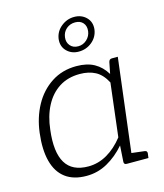

<svg xmlns="http://www.w3.org/2000/svg" viewBox="-111 -817 773 906"><g transform="rotate(-15 275.5 -364.0)"><path d="M200 6Q137 6 97.5 -23.5Q58 -53 43 -110Q28 -167 38 -248Q47 -321 79 -379.5Q111 -438 164 -472.5Q217 -507 286 -507Q338 -507 373 -487.5Q408 -468 431 -430L442 -485Q445 -499 458 -499H487L426 0H397Q383 0 384 -14L389 -92Q350 -47 302.5 -20.5Q255 6 200 6ZM220 -35Q268 -35 311.5 -60Q355 -85 391 -131L422 -391Q400 -433 368 -450Q336 -467 292 -467Q234 -467 191.5 -440Q149 -413 123 -363.5Q97 -314 90 -248Q77 -142 109 -88.5Q141 -35 220 -35ZM409 0 420 -45 495 -36Q501 -35 503.5 -32Q506 -29 506 -23L503 0ZM239 -652Q244 -688 272.5 -711Q301 -734 336 -734Q372 -734 395 -711Q418 -688 414 -652Q409 -616 381 -593Q353 -570 316 -570Q281 -570 258 -593Q235 -616 239 -652ZM270 -652Q267 -628 281 -611.5Q295 -595 320 -595Q344 -595 362 -611.5Q380 -628 383 -652Q386 -677 372.5 -692.5Q359 -708 334 -708Q309 -708 291 -692.5Q273 -677 270 -652Z"/></g></svg>

Font: Aleo Light
Style: Italic
Weight: 300
Italic angle: -7°
Designer: Alessio Laiso
Foundry: Alessio Laiso
Version: Version 2.001;gftools[0.9.29]